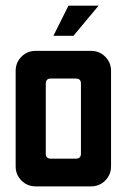

<svg xmlns="http://www.w3.org/2000/svg" viewBox="-20 -663 451 683"><path d="M223.6 -642.9H330.7L241.4 -535.7H170ZM250 -383.6H160.7Q142.9 -383.6 142.9 -365.7V-116.4Q142.9 -98.6 160.7 -98.6H250Q267.9 -98.6 267.9 -116.4V-365.7Q267.9 -383.6 250 -383.6ZM107.1 -482.1H303.6Q333.6 -482.1 354.3 -461.4Q375 -440.7 375 -410.7V-71.4Q375 -41.4 354.3 -20.7Q333.6 0 303.6 0H107.1Q77.1 0 56.4 -20.7Q35.7 -41.4 35.7 -71.4V-410.7Q35.7 -440.7 56.4 -461.4Q77.1 -482.1 107.1 -482.1Z"/></svg>

Font: Aire Exterior
Style: Regular
Weight: 400
Width: 4
Designer: Jayvee Enaguas (HarvettFox96)
Version: 20190503.02